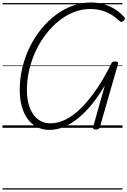

<svg xmlns="http://www.w3.org/2000/svg" viewBox="-20 -1035 1032 1555"><path d="M381 17Q325 17 280.5 -5.5Q236 -28 204.5 -70.5Q173 -113 156.5 -173Q140 -233 140 -308Q140 -401 161.5 -489Q183 -577 222 -656Q261 -735 314.5 -800.5Q368 -866 432 -914Q496 -962 568 -988.5Q640 -1015 715 -1015Q773 -1015 822.5 -1000Q872 -985 913 -959Q954 -933 984 -899Q993 -890 991.5 -881Q990 -872 978 -864Q968 -856 960.5 -858Q953 -860 944 -868Q914 -897 878.5 -918Q843 -939 801.5 -950.5Q760 -962 709 -962Q643 -962 579 -937Q515 -912 458.5 -867Q402 -822 354 -760.5Q306 -699 271.5 -626Q237 -553 217.5 -472Q198 -391 198 -308Q198 -243 211.5 -193Q225 -143 250 -108Q275 -73 310 -54.5Q345 -36 388 -36Q452 -36 516 -69Q580 -102 642.5 -165.5Q705 -229 765 -317.5Q825 -406 880 -517Q883 -528 890 -532.5Q897 -537 912 -537Q941 -537 936 -518L789 -6Q786 4 779 9Q772 14 756 14Q728 14 734 -6L829 -342Q780 -260 727 -194Q674 -128 617 -81Q560 -34 501 -8.5Q442 17 381 17ZM0 490H972V500H0ZM0 -20H972V0H0ZM0 -505H972V-500H0ZM0 -1010H972V-1000H0Z"/></svg>

Font: Playwrite AU QLD Guides
Style: Regular
Weight: 400
Designer: Veronika Burian, José Scaglione
Foundry: TypeTogether
Version: Version 1.003